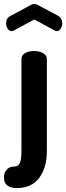

<svg xmlns="http://www.w3.org/2000/svg" viewBox="-58 -734 336 975"><path d="M114 -475Q142 -475 161 -464Q180 -453 180 -435V32Q180 118 141 169.5Q102 221 29 221Q-38 221 -38 168Q-38 143 -24 127.5Q-10 112 11 112Q36 112 43.5 92Q51 72 51 32V-435Q51 -453 69 -464Q87 -475 114 -475ZM116 -635 12 -579Q6 -576 1 -576Q-11 -576 -19 -588Q-27 -600 -27 -616Q-27 -642 -5 -653L99 -709Q107 -714 116 -714Q123 -714 133 -709L237 -654Q258 -641 258 -615Q258 -600 250 -588Q242 -576 230 -576Q224 -576 220 -579Z"/></svg>

Font: Dosis
Style: Bold
Weight: 700
Designer: Edgar Tolentino, Pablo Impallari, Igino Marini
Foundry: Edgar Tolentino, Pablo Impallari, Igino Marini
Version: Version 1.007